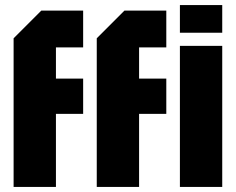

<svg xmlns="http://www.w3.org/2000/svg" viewBox="-20 -742 936 762"><path d="M34 0V-590L144 -700H310V-554H202V-430H310V-290H202V0ZM364 0V-590L474 -700H640V-554H532V-430H640V-290H532V0ZM694 0V-560H862V0ZM694 -612V-722H862V-612Z"/></svg>

Font: Tektur Condensed
Style: Bold
Weight: 700
Width: 3
Designer: Adam Jagosz
Foundry: Adam Jagosz
Version: Version 1.005;gftools[0.9.30]